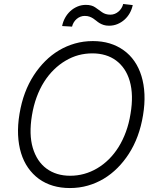

<svg xmlns="http://www.w3.org/2000/svg" viewBox="-20 -946 797 976"><path d="M79.2 -367.5Q88.8 -425.1 106.9 -473.5Q125 -522 152 -563.6Q177.6 -603 209.7 -635.1Q241.8 -667.3 279.7 -689.8Q317.5 -712.4 360.8 -724.8Q404.1 -737.2 452.1 -737.2Q498.2 -737.2 537.1 -725.5Q576 -713.8 608.3 -690.7Q640.3 -668 663.2 -634.9Q686.1 -601.9 699 -559.8Q712 -517.8 714.3 -467.5Q716.6 -417.3 707 -359.7Q688.6 -247.2 634.9 -164.1Q609.4 -124.6 577.4 -92.5Q545.5 -60.4 507.6 -37.6Q469.8 -14.9 426.5 -2.5Q383.2 9.9 335.2 9.9Q242.5 9.9 177.9 -36.6Q146 -60 122.9 -93Q99.8 -126.1 87 -168Q74.2 -209.9 71.9 -259.9Q69.6 -310 79.2 -367.5ZM146.7 -194.2Q157 -159.8 174.5 -133.3Q192.1 -106.9 216.4 -89Q240.8 -71 271 -61.8Q301.1 -52.6 336.6 -52.6Q409.8 -52.6 473.7 -90.2Q505.7 -109 533.2 -136.2Q560.7 -163.4 582.6 -198.3Q604.4 -233.3 620 -275.7Q635.7 -318.2 643.5 -367.5Q659.8 -463.1 639.6 -533.7Q629.6 -568.2 611.9 -594.5Q594.1 -620.7 569.8 -638.7Q545.5 -656.6 515.1 -665.7Q484.7 -674.7 449.9 -674.7Q413.4 -674.7 379.4 -665.7Q345.5 -656.6 313.2 -637.4Q281.2 -618.6 253.6 -591.4Q225.9 -564.3 203.8 -529.3Q181.8 -494.3 166.2 -451.9Q150.6 -409.4 142.4 -359.7Q126.4 -262.8 146.7 -194.2ZM416.5 -921.2Q446 -921.2 463.8 -908.7Q472.7 -902.7 481.4 -896.3Q490.1 -889.9 498.6 -883.9Q516.3 -871.4 541.2 -871.4Q552.9 -871.4 563.6 -875.7Q574.2 -880 582.7 -887.4Q591.3 -894.9 597.5 -904.8Q603.7 -914.8 606.2 -925.8L654.8 -920.1Q650.2 -898.4 639.6 -879.4Q628.9 -860.4 613.1 -846.2Q597.3 -832 577.4 -823.7Q557.5 -815.3 534.4 -815.3Q518.5 -815.3 506.9 -819.1Q495.4 -822.8 486.3 -828.3Q477.3 -833.8 469.8 -840.2Q462.4 -846.6 453.8 -852.1Q445.3 -857.6 435.2 -861.3Q425.1 -865.1 410.5 -865.1Q399.1 -865.1 388.7 -861Q378.2 -856.9 369.7 -849.6Q361.2 -842.3 355.1 -832.4Q349.1 -822.4 346.2 -810.7L295.8 -813.6Q300.1 -835.6 310.7 -855.1Q321.4 -874.6 337.2 -889.2Q353 -903.8 373.2 -912.5Q393.5 -921.2 416.5 -921.2Z"/></svg>

Font: Inter P Light
Style: Italic
Weight: 300
Italic angle: 9.39999°
Designer: Rasmus Andersson
Foundry: rsms
Version: Version 3.018;git-588b23468